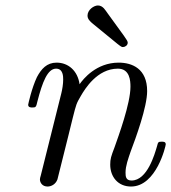

<svg xmlns="http://www.w3.org/2000/svg" viewBox="-20 -671 626 702"><path d="M300 -614C300 -601 309 -594 316 -587C421 -501 422 -499 429 -499H430C437 -499 447 -505 447 -515C447 -524 434 -538 373 -623C366 -632 357 -651 338 -651C323 -651 300 -635 300 -614ZM83 -288C83 -278 93 -278 98 -278C111 -278 112 -279 117 -301C135 -371 154 -420 185 -420C211 -420 211 -391 211 -380C211 -364 208 -345 204 -329L129 -29C127 -23 126 -18 126 -15C126 -4 134 11 154 11C166 11 183 4 190 -15L230 -175C235 -197 241 -218 246 -240C259 -291 259 -292 276 -321C290 -345 335 -420 411 -420C455 -420 457 -375 457 -354C457 -292 413 -173 399 -133C386 -99 383 -90 383 -69C383 -25 411 11 459 11C552 11 586 -138 586 -143C586 -153 578 -153 571 -153C558 -153 558 -151 554 -136C546 -109 519 -11 461 -11C440 -11 439 -26 439 -40C439 -65 449 -91 457 -115C477 -168 518 -280 518 -338C518 -420 463 -442 414 -442C332 -442 284 -382 271 -363C264 -412 230 -442 187 -442C151 -442 131 -419 115 -389C96 -349 83 -290 83 -288Z"/></svg>

Font: CMU Serif
Style: Italic
Weight: 500
Italic angle: -14.04°
Version: Version 0.7.0